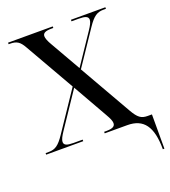

<svg xmlns="http://www.w3.org/2000/svg" viewBox="-163 -832 1026 1159"><g transform="rotate(-20 350.5 -252.0)"><path d="M682 210H692V-10H665C624 -10 604 -24 573 -78L382 -412L530 -632C567 -687 592 -704 632 -704H649V-714H428V-704H474C515 -704 535 -697 535 -676C535 -662 525 -642 506 -614L377 -422L266 -616C251 -641 243 -662 243 -675C243 -695 260 -704 299 -704H311V-714H24V-704H33C75 -704 95 -691 118 -650L300 -332L132 -82C95 -27 71 -10 30 -10H9V0H247V-10H188C147 -10 128 -17 128 -38C128 -52 138 -72 157 -100L306 -322L431 -102C449 -71 456 -54 456 -40C456 -19 438 -10 400 -10H385V0H530C634 0 682 64 682 210Z"/></g></svg>

Font: Noto Serif Display Medium
Style: Regular
Weight: 500
Designer: Monotype Design Team
Foundry: Monotype Imaging Inc.
Version: Version 2.009